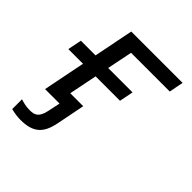

<svg xmlns="http://www.w3.org/2000/svg" viewBox="-188 -613 926 926"><g transform="rotate(45 275.0 -150.5)"><path d="M35.2 -287.1H135.3L175.8 -490.2H525.9L511.7 -417H247.6L221.2 -287.1H387.7L373.5 -215.8H207L178.2 -71.8H266.6L238.3 71.3Q232.4 102.1 222.2 124.3Q211.9 146.5 195.6 160.9Q179.2 175.3 155.8 182.1Q132.3 189 99.6 189Q81.1 189 65.4 186.5Q49.8 184.1 34.2 180.2V113.3Q47.4 117.7 63.2 121.1Q79.1 124.5 98.6 124.5Q109.4 124.5 119.4 122.6Q129.4 120.6 137.7 114.5Q146 108.4 152.3 96.7Q158.7 85 163.1 64.9L176.8 0H78.1L121.1 -215.8H21Z"/></g></svg>

Font: Code New Roman
Style: Italic
Weight: 400
Italic angle: -11°
Monospace: yes
Designer: Sam Radian
Foundry: Code New Roman
Version: Version 1.508 October 19, 2014